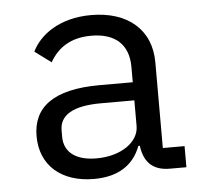

<svg xmlns="http://www.w3.org/2000/svg" viewBox="-44 -575 688 634"><g transform="rotate(-5 300.0 -258.0)"><path d="M550 0V-70H478V-354C478 -463 401 -528 280 -528C175 -528 109 -478 83 -424L137 -384C164 -431 206 -460 275 -460C353 -460 398 -421 398 -346V-295H288C133 -295 66 -240 66 -145C66 -48 135 12 243 12C327 12 376 -25 398 -84H403C409 -36 433 0 495 0ZM257 -55C191 -55 150 -83 150 -136V-157C150 -207 193 -235 288 -235H398V-150C398 -97 339 -55 257 -55Z"/></g></svg>

Font: IBM Plex Mono
Style: Regular
Weight: 400
Monospace: yes
Designer: Mike Abbink, Paul van der Laan, Pieter van Rosmalen
Foundry: Bold Monday
Version: Version 2.004